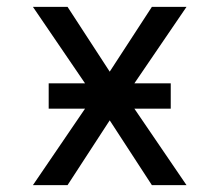

<svg xmlns="http://www.w3.org/2000/svg" viewBox="-20 -540 640 560"><path d="M76 0 228 -223H122V-297H228L76 -520H177L300 -331L423 -520H524L372 -297H478V-223H372L524 0H423L300 -189L177 0Z"/></svg>

Font: R Plex Mono
Style: Regular
Weight: 400
Monospace: yes
Designer: Belleve Invis
Foundry: Belleve Invis
Version: Version 31.8.0